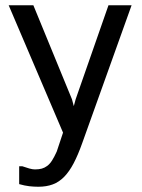

<svg xmlns="http://www.w3.org/2000/svg" viewBox="-20 -714 540 731"><path d="M53 -13V-81H65Q79 -76 91.5 -72.5Q104 -69 113 -69Q128 -69 139 -72Q150 -75 160 -82.5Q170 -90 178.5 -103.5Q187 -117 196 -137L220 -209L13 -694H107L254 -336L261 -310L268 -336L393 -694H481L293 -169Q277 -124 260.5 -92.5Q244 -61 224.5 -41Q205 -21 181 -12Q157 -3 126 -3Q109 -3 91.5 -5Q74 -7 53 -13Z"/></svg>

Font: D2Coding
Style: Regular
Weight: 400
Monospace: yes
Designer: Yong-Rak Park; Jeong-Hwan Yoon; Sang-Min Lee;
Foundry: NHN Corporation
Version: Version 1.3.2; Build 20180524